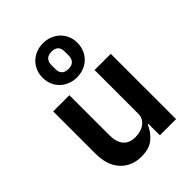

<svg xmlns="http://www.w3.org/2000/svg" viewBox="-237 -944 1073 1073"><g transform="rotate(-45 300.0 -407.0)"><path d="M299 -556Q270 -556 244.5 -566Q219 -576 200.5 -594Q182 -612 171.5 -636.5Q161 -661 161 -691Q161 -720 171.5 -745Q182 -770 200.5 -788Q219 -806 244.5 -816Q270 -826 299 -826Q328 -826 353.5 -816Q379 -806 397.5 -788Q416 -770 426.5 -745.5Q437 -721 437 -691Q437 -662 426.5 -637Q416 -612 397.5 -594Q379 -576 353.5 -566Q328 -556 299 -556ZM299 -623Q325 -623 338.5 -637Q352 -651 352 -675V-707Q352 -759 299 -759Q273 -759 259.5 -745Q246 -731 246 -707V-675Q246 -623 299 -623ZM397 -91H392Q375 -49 339.5 -18.5Q304 12 241 12Q165 12 117.5 -38.5Q70 -89 70 -183V-516H198V-201Q198 -89 295 -89Q314 -89 332.5 -94Q351 -99 365.5 -109.5Q380 -120 388.5 -135Q397 -150 397 -171V-516H525V0H397Z"/></g></svg>

Font: IBM Plex Mono SemiBold
Style: Regular
Weight: 600
Monospace: yes
Designer: Mike Abbink, Paul van der Laan, Pieter van Rosmalen
Foundry: Bold Monday
Version: Version 2.3